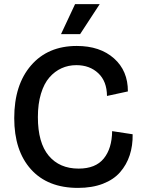

<svg xmlns="http://www.w3.org/2000/svg" viewBox="-20 -895 694 928"><path d="M367.2 -730H274.9L342.8 -875H461.9ZM356.9 13.2Q210.4 13.2 129.6 -76.7Q48.8 -166.5 48.8 -324.2Q48.8 -484.9 130.1 -578.9Q211.4 -672.9 351.1 -672.9Q463.4 -672.9 531 -612.8Q598.6 -552.7 598.1 -453.1L497.1 -431.2Q496.6 -502 455.1 -541Q413.6 -580.1 349.1 -580.1Q310.5 -580.1 277.6 -565.2Q244.6 -550.3 218.8 -520.8Q192.9 -491.2 178 -442.1Q163.1 -393.1 163.1 -329.1Q163.1 -205.1 215.3 -142.6Q267.6 -80.1 359.9 -80.1Q441.9 -80.1 481.4 -128.7Q521 -177.2 522 -261.2L621.1 -246.1Q622.1 -190.9 606.9 -144.8Q591.8 -98.6 560.5 -62.7Q529.3 -26.9 477.3 -6.8Q425.3 13.2 356.9 13.2Z"/></svg>

Font: Bricolage Grotesque Medium
Style: Regular
Weight: 500
Designer: Mathieu Triay
Foundry: Atelier Triay
Version: Version 1.000;gftools[0.9.30]